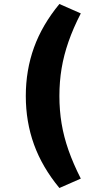

<svg xmlns="http://www.w3.org/2000/svg" viewBox="-20 -743 464 960"><path d="M277 197Q191 93 150 -20.5Q109 -134 109 -263Q109 -392 150 -505.5Q191 -619 277 -723L384 -676Q346 -602 322.5 -534.5Q299 -467 288 -401Q277 -335 277 -263Q277 -191 288 -125Q299 -59 322.5 8Q346 75 384 150Z"/></svg>

Font: Nunito Sans 10pt SemiExpanded ExtraBold
Style: Regular
Weight: 800
Width: 6
Designer: Vernon Adams
Foundry: Vernon Adams
Version: Version 3.101;gftools[0.9.27]